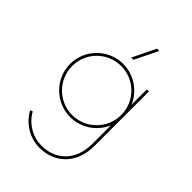

<svg xmlns="http://www.w3.org/2000/svg" viewBox="-242 -701 1054 1054"><g transform="rotate(45 284.5 -174.5)"><path d="M356 -595.2H338.4L272.5 -460H290ZM457 -397V-278.3C425.8 -352.5 351.6 -404.8 266.6 -404.8C153.3 -404.8 60.1 -312.5 60.1 -198.2C60.1 -85 153.3 7.8 266.6 7.8C351.6 7.8 425.8 -44.4 457 -118.7V23.9C457 160.2 372.1 230 266.6 230C196.8 230 133.3 191.9 99.1 130.4L85 137.2C122.1 204.1 191.4 246.1 266.6 246.1C379.9 246.1 473.1 168.9 473.1 23.9V-397ZM266.6 -7.8C161.1 -7.8 76.2 -93.8 76.2 -198.2C76.2 -304.2 161.1 -388.7 266.6 -388.7C372.1 -388.7 457 -304.2 457 -198.2C457 -93.8 372.1 -7.8 266.6 -7.8Z"/></g></svg>

Font: Now Thin
Style: Regular
Weight: 100
Designer: Alfredo Marco Pradil
Foundry: Alfredo Marco Pradil
Version: Version 1.200;hotconv 1.0.109;makeotfexe 2.5.65596